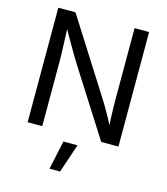

<svg xmlns="http://www.w3.org/2000/svg" viewBox="-137 -833 1023 1178"><g transform="rotate(15 374.5 -244.0)"><path d="M85.9 0V-727.5H194.8L490.7 -261.2Q502.4 -243.7 518.8 -215.6Q535.2 -187.5 554.2 -152.6Q573.2 -117.7 591.8 -78.6L579.1 -76.7Q574.7 -116.7 573 -154.8Q571.3 -192.9 570.8 -224.9Q570.3 -256.8 570.3 -278.8V-727.5H662.6V0H553.2L289.1 -415Q272 -442.4 253.7 -472.9Q235.4 -503.4 211.7 -544.9Q188 -586.4 153.8 -646.5L170.4 -648.9Q172.9 -594.7 174.8 -548.8Q176.8 -502.9 177.7 -469Q178.7 -435.1 178.7 -416V0ZM289.1 240.7 328.6 57.6H418L356.4 240.7Z"/></g></svg>

Font: Inter 16pt
Style: Regular
Weight: 400
Version: Version 4.001;git-66647c0bb